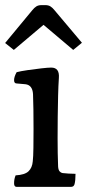

<svg xmlns="http://www.w3.org/2000/svg" viewBox="-25 -810 340 750"><path d="M40 -80Q30 -80 30 -94Q30 -111 36 -125Q72 -127 86.5 -141Q101 -155 103 -180Q105 -197 105.5 -232Q106 -267 106 -306Q106 -345 105.5 -382.5Q105 -420 104 -442Q102 -478 74 -481L40 -484Q30 -484 30 -497Q30 -510 40 -528Q55 -532 82.5 -536Q110 -540 136.5 -543Q163 -546 175 -546Q208 -546 205 -506Q203 -477 202 -437.5Q201 -398 200.5 -354.5Q200 -311 200 -270Q200 -240 200.5 -212Q201 -184 202 -159Q203 -146 208 -140.5Q213 -135 219 -134Q228 -133 242.5 -132Q257 -131 270 -131Q270 -104 266 -90Q263 -80 252 -80ZM-5 -642 101 -770Q109 -780 117 -785Q125 -790 137 -790H152Q164 -790 172 -785Q180 -780 188 -770L295 -643L261 -615L145 -713L29 -615Z"/></svg>

Font: Gowun Batang
Style: Bold
Weight: 700
Designer: Yanghee Ryu
Foundry: Yanghee Ryu
Version: Version 2.000